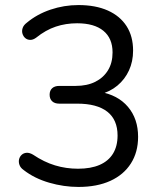

<svg xmlns="http://www.w3.org/2000/svg" viewBox="-20 -734 640 763"><path d="M291.8 8.9Q233.6 8.9 175.3 -8Q117.1 -24.9 74.1 -58.2Q61.5 -67 57.4 -78.7Q53.3 -90.3 55.8 -100.8Q58.2 -111.3 66 -118.6Q73.8 -125.9 85.4 -126.8Q97.1 -127.7 111.2 -119.4Q154.9 -90 198.7 -76.8Q242.5 -63.5 290 -63.5Q340.8 -63.5 375.9 -78.7Q410.9 -93.9 429.1 -123.5Q447.2 -153 447.2 -195.5Q447.2 -258.2 406.3 -290.2Q365.4 -322.1 287.1 -322.1H215.6Q197.2 -322.1 187.2 -331.6Q177.2 -341.1 177.2 -357.6Q177.2 -374.1 187.2 -383.3Q197.2 -392.6 215.6 -392.6H280.4Q325.8 -392.6 358.4 -408.8Q390.9 -425 409.1 -454.6Q427.3 -484.2 427.3 -525.7Q427.3 -581.8 390.9 -611.6Q354.6 -641.5 286.5 -641.5Q241.6 -641.5 201.7 -628.2Q161.7 -614.9 123.3 -584Q111.1 -575.1 99.6 -575.5Q88.2 -575.9 80.4 -582.7Q72.5 -589.4 69.3 -600.2Q66.1 -610.9 70 -622.6Q73.9 -634.3 86.5 -643.7Q126.9 -677.5 180.7 -695.7Q234.6 -713.9 291.7 -713.9Q359.9 -713.9 408.5 -692.2Q457 -670.5 483 -630.1Q508.9 -589.7 508.9 -532.8Q508.9 -489.7 492.6 -454.2Q476.3 -418.6 446.5 -393.8Q416.7 -369 375.2 -358.5V-369.4Q448.3 -356.9 488.5 -309.4Q528.8 -261.9 528.8 -190.3Q528.8 -129.4 500.2 -84.5Q471.6 -39.5 418.6 -15.3Q365.5 8.9 291.8 8.9Z"/></svg>

Font: Nunito ExtraLight
Style: Regular
Weight: 200
Designer: Vernon Adams
Foundry: Vernon Adams
Version: Version 3.602